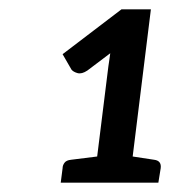

<svg xmlns="http://www.w3.org/2000/svg" viewBox="-20 -841 392 411"><path d="M110 -450 114 -481Q114 -487 118 -492.5Q122 -498 132 -499L188 -506L212 -699Q213 -706 214 -712.5Q215 -719 216 -727L167 -690Q155 -682 146 -684.5Q137 -687 133 -692L114 -725L240 -821H303L264 -506L310 -499Q326 -497 324 -481L319 -450Z"/></svg>

Font: Aleo Medium
Style: Italic
Weight: 500
Italic angle: -7°
Designer: Alessio Laiso
Foundry: Alessio Laiso
Version: Version 2.001;gftools[0.9.29]